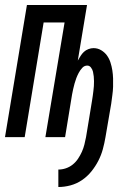

<svg xmlns="http://www.w3.org/2000/svg" viewBox="-28 -550 548 770"><path d="M206 200V130Q221 130 236 125Q251 120 263.5 110Q276 100 285 86.5Q294 73 300.5 58.5Q307 44 310.5 29.5Q314 15 317 0Q323 -36 329 -72.5Q335 -109 341 -146Q343 -156 344 -165.5Q345 -175 346.5 -185Q348 -195 348.5 -205Q349 -215 349 -224.5Q349 -234 348 -243.5Q347 -253 345 -262Q343 -271 337 -279Q331 -287 322 -287Q310 -287 301.5 -277.5Q293 -268 287.5 -257.5Q282 -247 278 -236.5Q274 -226 271 -215Q268 -204 265.5 -193Q263 -182 261 -171L233 0H154L231 -460H147L71 0H-8L80 -530H321L284 -307Q289 -316 295 -325.5Q301 -335 308.5 -342Q316 -349 326.5 -353Q337 -357 347 -357Q364 -357 378 -348.5Q392 -340 401 -327.5Q410 -315 415 -299.5Q420 -284 422.5 -268Q425 -252 425.5 -235.5Q426 -219 425.5 -202Q425 -185 422.5 -168Q420 -151 418 -134L395 0Q391 24 384.5 48Q378 72 366.5 94.5Q355 117 338.5 137.5Q322 158 300.5 172.5Q279 187 254.5 193.5Q230 200 206 200Z"/></svg>

Font: Iosevka Curly Oblique
Style: Regular
Weight: 400
Italic angle: -9°
Monospace: yes
Designer: Belleve Invis
Foundry: Belleve Invis
Version: Version 11.1.0; ttfautohint (v1.8.3)